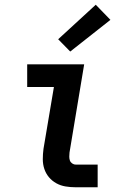

<svg xmlns="http://www.w3.org/2000/svg" viewBox="-20 -792 540 812"><path d="M300 0Q278 0 257 -3.5Q236 -7 218 -17Q200 -27 187 -42.5Q174 -58 167.5 -77.5Q161 -97 161 -119Q161 -141 164 -163L208 -424H95V-520H336L274 -147Q273 -138 273 -129.5Q273 -121 275.5 -113.5Q278 -106 285 -101Q292 -96 300 -96H393V0ZM277 -574 226 -626 385 -772 447 -708Z"/></svg>

Font: Iosevka SS04 Oblique
Style: Bold
Weight: 700
Italic angle: -9°
Monospace: yes
Designer: Belleve Invis
Foundry: Belleve Invis
Version: Version 19.0.0; ttfautohint (v1.8.4)